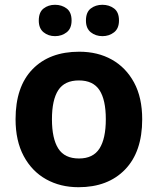

<svg xmlns="http://www.w3.org/2000/svg" viewBox="-20 -772 659 802"><path d="M574 -273.7Q574 -138 502.5 -64Q431 10 308 10Q232.1 10 172.8 -23.1Q113.4 -56.2 79.2 -119.8Q45 -183.4 45 -274Q45 -410 116 -483Q187 -556 311 -556Q388.4 -556 447.2 -523Q506 -490 540 -427.3Q574 -364.5 574 -273.7ZM197 -274Q197 -193 223.5 -151.5Q250 -110 309.9 -110Q369 -110 395.5 -151.5Q422 -193 422 -274Q422 -355 395.5 -395.5Q369 -436 309.5 -436Q250 -436 223.5 -395.5Q197 -355 197 -274ZM142 -686Q142 -721 162 -736.5Q182 -752 209.9 -752Q237.8 -752 258.4 -736.6Q279 -721.2 279 -686.4Q279 -653 258.4 -637Q237.8 -621 209.9 -621Q182 -621 162 -637.2Q142 -653.5 142 -686ZM339 -686Q339 -721 359.1 -736.5Q379.3 -752 407.6 -752Q436 -752 456.5 -736.6Q477 -721.2 477 -686.4Q477 -653 456.4 -637Q435.9 -621 408 -621Q379.5 -621 359.2 -637.2Q339 -653.5 339 -686Z"/></svg>

Font: Noto Sans Ol Chiki
Style: Regular
Weight: 400
Designer: Monotype Design Team, Lewis McGuffie
Foundry: Monotype Imaging Inc.
Version: Version 2.003